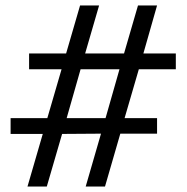

<svg xmlns="http://www.w3.org/2000/svg" viewBox="-20 -679 679 699"><path d="M271.5 -659.2 220.7 -484.4H85.9V-426.8H204.1L152.3 -249H18.6V-191.4H135.7L80.1 0H150.4L206.1 -191.4L347.7 -192.4L292 0H362.3L418 -192.4H551.8V-249H433.6L485.4 -426.8H620.1V-484.4H502L551.8 -659.2H482.4L431.6 -484.4H290L340.8 -659.2ZM364.3 -249H222.7L273.4 -426.8H415Z"/></svg>

Font: Yaldevi Colombo Medium
Style: Regular
Weight: 500
Designer: Sol Matas, Denzil Rajitha, Kosala Senevirathne and Pathum Egodawatta
Foundry: Mooniak
Version: Version 1.020 ; ttfautohint (v1.6)